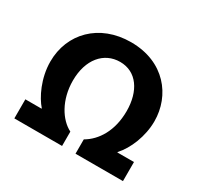

<svg xmlns="http://www.w3.org/2000/svg" viewBox="-130 -761 961 924"><g transform="rotate(30 350.5 -299.5)"><path d="M48.3 0H313.5V-79.6C253.4 -109.4 201.2 -191.4 201.2 -298.8C201.2 -416 264.2 -490.2 354 -490.2C445.8 -490.2 499 -411.1 499 -300.3C499 -190.4 450.7 -115.7 388.2 -79.6V0H651.9V-106H559.6V-108.4C604 -156.2 639.2 -241.2 639.2 -324.7C639.2 -466.8 538.1 -598.6 352.5 -598.6C175.3 -598.6 61.5 -478.5 61.5 -324.2C61.5 -231 103.5 -147.5 138.2 -108.4V-106H48.3Z"/></g></svg>

Font: Now ExtraBold
Style: Regular
Weight: 800
Designer: Alfredo Marco Pradil
Foundry: Alfredo Marco Pradil
Version: Version 1.200;hotconv 1.0.109;makeotfexe 2.5.65596